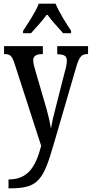

<svg xmlns="http://www.w3.org/2000/svg" viewBox="-20 -786 497 1040"><path d="M105 -619V-606H148C175 -638 211 -673 235 -710C259 -673 297 -636 322 -606H365V-619C340 -657 299 -721 281 -766H190C173 -721 130 -657 105 -619ZM26 186V234H37C188 234 215 188 271 -5L392 -420C410 -483 424 -493 454 -493H457V-536H290V-493L293 -492C326 -491 342 -484 342 -458C342 -440 338 -420 332 -401L282 -205C270 -161 262 -125 256 -89C251 -122 240 -171 221 -234L174 -395C166 -422 160 -443 160 -460C160 -479 172 -493 208 -493H212V-536H2V-493H5C35 -493 45 -484 59 -441L203 4C173 119 131 186 26 186Z"/></svg>

Font: Noto Serif Devanagari ExtraCondensed Medium
Style: Regular
Weight: 500
Width: 2
Designer: Universal Thirst, Indian Type Foundry and the Monotype Design Team
Foundry: Monotype Imaging Inc.
Version: Version 2.004